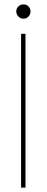

<svg xmlns="http://www.w3.org/2000/svg" viewBox="-20 -854 212 874"><path d="M76 0V-700H96V0ZM87 -769Q73 -769 63.5 -779Q54 -789 54 -802Q54 -815 63.5 -824.5Q73 -834 87 -834Q101 -834 110 -824.5Q119 -815 119 -802Q119 -789 110 -779Q101 -769 87 -769Z"/></svg>

Font: DM Sans 20pt Thin
Style: Regular
Weight: 250
Version: Version 4.004;gftools[0.9.30]